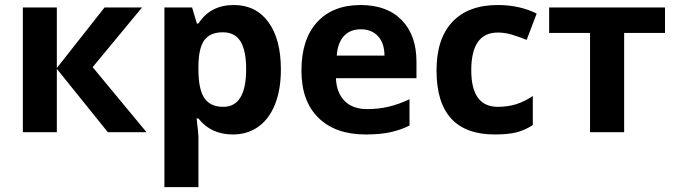

<svg xmlns="http://www.w3.org/2000/svg" viewBox="-20 -537 2743 780"><path d="M404.8 -506.8H557.1L356.4 -264.2L575.2 0H418L210.9 -257.3V0H72.8V-506.8H210.9V-260.7Z M926.3 9.3Q836.9 9.3 786.1 -55.7H778.8Q786.1 7.8 786.1 17.6V223.1H647.9V-506.8H760.3L779.8 -441.4H786.1Q834.5 -516.6 929.7 -516.6Q1019.5 -516.6 1070.3 -447.3Q1121.1 -377.9 1121.1 -254.4Q1121.1 -173.3 1097.4 -113.5Q1073.7 -53.7 1029.5 -22.2Q985.4 9.3 926.3 9.3ZM885.3 -405.8Q834 -405.8 810.5 -374.3Q787.1 -342.8 786.1 -270.5V-255.4Q786.1 -173.8 810.3 -138.4Q834.5 -103 887.2 -103Q980 -103 980 -256.3Q980 -331.1 957.3 -368.4Q934.6 -405.8 885.3 -405.8Z M1445.8 -418Q1401.9 -418 1376.7 -390.1Q1351.6 -362.3 1348.1 -311H1542Q1541.5 -362.3 1515.6 -390.1Q1489.7 -418 1445.8 -418ZM1465.3 9.3Q1342.8 9.3 1273.7 -58.3Q1204.6 -126 1204.6 -250Q1204.6 -377.4 1268.3 -447Q1332 -516.6 1444.8 -516.6Q1552.2 -516.6 1612.1 -455.3Q1671.9 -394 1671.9 -286.1V-219.2H1344.7Q1347.2 -160.2 1379.9 -127Q1412.6 -93.8 1471.7 -93.8Q1517.1 -93.8 1557.9 -103.3Q1598.6 -112.8 1643.6 -133.8V-26.9Q1606.9 -8.8 1565.7 0.2Q1524.4 9.3 1465.3 9.3Z M1990.2 9.3Q1753.4 9.3 1753.4 -251Q1753.4 -379.9 1817.9 -448.2Q1882.3 -516.6 2002.4 -516.6Q2090.3 -516.6 2160.2 -481.9L2119.6 -375Q2086.9 -388.2 2058.8 -396.5Q2030.8 -404.8 2002.4 -404.8Q1894.5 -404.8 1894.5 -251.5Q1894.5 -103 2002.4 -103Q2042.5 -103 2076.4 -113.5Q2110.4 -124 2144.5 -147V-28.8Q2110.8 -7.3 2076.7 1Q2042.5 9.3 1990.2 9.3Z M2681.6 -506.8V-403.3H2515.6V0H2377V-403.3H2210.9V-506.8Z"/></svg>

Font: Bpm'online Open Sans
Style: Bold
Weight: 700
Foundry: Ascender Corporation
Version: Version 1.10